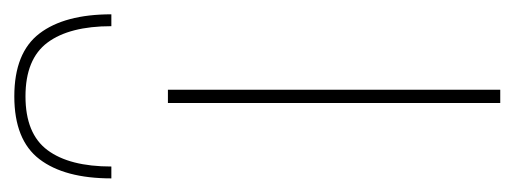

<svg xmlns="http://www.w3.org/2000/svg" viewBox="-256 -486 736 275"><g transform="rotate(-90 112.5 -348.0)"><path d="M103 0V-476H122V0ZM112.5 -696Q175 -696 202.5 -660Q230 -624 230 -557H213Q213 -617 189.5 -648.5Q166 -680 112.5 -680Q59 -680 35.5 -648.5Q12 -617 12 -557H-5Q-5 -624 22.5 -660Q50 -696 112.5 -696Z"/></g></svg>

Font: Anek Latin Expanded Thin
Style: Regular
Weight: 250
Width: 7
Designer: Yesha Goshar
Foundry: Ek Type
Version: Version 1.003